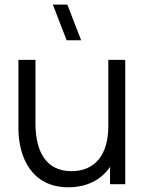

<svg xmlns="http://www.w3.org/2000/svg" viewBox="-20 -800 634 834"><path d="M332.5 -625 272.5 -780H209.5L269.5 -625ZM276.5 13.5C354 13.5 418 -16.5 458 -75V0H524V-540H450.5V-252C450.5 -130 394.5 -56.5 290.5 -56.5C177.5 -56.5 134 -145.5 134 -264.5V-540H60V-243C60 -121.5 114.5 13.5 276.5 13.5Z"/></svg>

Font: Manrope
Style: Regular
Weight: 400
Designer: Mikhail Sharanda
Foundry: Mikhail Sharanda
Version: Version 4.505